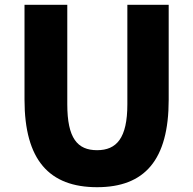

<svg xmlns="http://www.w3.org/2000/svg" viewBox="-20 -725 803 799"><path d="M384 54C582 54 682 -59 682 -310V-705H510V-291C510 -150 465 -100 384 -100C302 -100 260 -150 260 -291V-705H82V-310C82 -59 185 54 384 54Z"/></svg>

Font: コーポレート・ロゴ ver3 Bold
Style: Regular
Weight: 700
Designer: [KANA_main] LOGOTYPE.JP [Source Han Sans] Ryoko NISHIZUKA 西塚涼子 (kana, bopomofo & ideographs); Paul D. Hunt (Latin, Greek
Version: Version 12.001;FEAKit 1.0